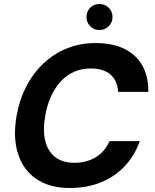

<svg xmlns="http://www.w3.org/2000/svg" viewBox="-20 -927 773 959"><path d="M329 12Q227 12 161 -33.5Q95 -79 69.5 -160.5Q44 -242 63 -349Q77 -429 111.5 -495.5Q146 -562 197.5 -610.5Q249 -659 315 -685.5Q381 -712 457 -712Q584 -712 653 -648Q722 -584 721 -468H570Q567 -524 532 -554.5Q497 -585 433 -585Q389 -585 351.5 -569Q314 -553 285 -522Q256 -491 235.5 -447Q215 -403 206 -349Q193 -276 206 -223.5Q219 -171 255.5 -142.5Q292 -114 351 -114Q414 -114 459.5 -142.5Q505 -171 527 -222H678Q653 -150 603 -97Q553 -44 483.5 -16Q414 12 329 12ZM476 -777Q449 -777 430.5 -796Q412 -815 412 -842Q412 -870 430.5 -888.5Q449 -907 476 -907Q504 -907 523 -888.5Q542 -870 542 -842Q542 -815 523 -796Q504 -777 476 -777Z"/></svg>

Font: DM Sans 9pt ExtraBold
Style: Italic
Weight: 800
Italic angle: -10°
Version: Version 4.004;gftools[0.9.30]